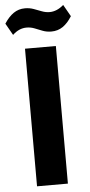

<svg xmlns="http://www.w3.org/2000/svg" viewBox="-77 -939 455 973"><g transform="rotate(-5 150.0 -452.0)"><path d="M228 -700V0H71V-700ZM-17 -835Q5 -869 30.5 -886.5Q56 -904 88 -904Q112 -904 132.5 -896.5Q153 -889 172.5 -881.5Q192 -874 212 -874Q230 -874 248 -881.5Q266 -889 283 -904L317 -844Q296 -810 270.5 -792.5Q245 -775 212 -775Q188 -775 167.5 -783Q147 -791 128 -798.5Q109 -806 88 -806Q69 -806 51.5 -798.5Q34 -791 17 -775Z"/></g></svg>

Font: Pathway Extreme
Style: Bold
Weight: 700
Designer: Eduardo Rodriguez Tunni
Foundry: Eduardo Rodriguez Tunni
Version: Version 1.001;gftools[0.9.26]